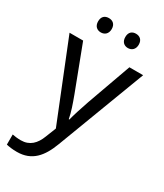

<svg xmlns="http://www.w3.org/2000/svg" viewBox="-236 -820 981 1150"><g transform="rotate(30 255.0 -245.0)"><path d="M115 -681C115 -647 136 -631 162 -631C187 -631 209 -647 209 -681C209 -716 187 -730 162 -730C136 -730 115 -716 115 -681ZM303 -681C303 -647 324 -631 349 -631C374 -631 396 -647 396 -681C396 -716 374 -730 349 -730C324 -730 303 -716 303 -681ZM1 -536 217 2 189 73C167 131 131 168 70 168C47 168 25 165 11 162V232C28 236 52 240 84 240C188 240 241 175 279 74L510 -536H415L306 -232C287 -177 268 -118 260 -85H256C248 -129 231 -177 211 -231L95 -536Z"/></g></svg>

Font: Noto Sans Gujarati UI
Style: Regular
Weight: 400
Designer: Jelle Bosma - Monotype Design Team, Universal Thirst
Foundry: Monotype Imaging Inc.
Version: Version 2.106